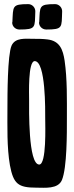

<svg xmlns="http://www.w3.org/2000/svg" viewBox="-20 -907 360 930"><path d="M170 -110C116 -110 121 -382 121 -422C121 -449 115 -611 148 -611C202 -611 199 -371 199 -331C199 -300 206 -110 170 -110ZM156 2C197 2 261 10 280 -35C305 -96 304 -264 304 -335C304 -426 306 -523 293 -613C285 -666 270 -709 210 -716C187 -719 163 -719 140 -719C103 -719 54 -726 36 -686C16 -640 16 -443 16 -383C16 -293 13 -195 28 -107C45 -16 68 2 156 2ZM39 -798C39 -779 55 -764 74 -764C156 -764 148 -774 151 -851C152 -870 136 -887 117 -887C37 -887 44 -877 40 -800ZM169 -798C169 -779 185 -764 204 -764C286 -764 278 -774 281 -851C282 -870 266 -887 247 -887C167 -887 174 -877 170 -800Z"/></svg>

Font: DisSenso
Style: Regular
Weight: 400
Version: Version 1.150